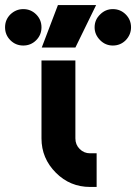

<svg xmlns="http://www.w3.org/2000/svg" viewBox="-82 -739 538 759"><path d="M82 -500V-192Q82 -113 139 -56Q195 0 274 0H300V-133H274Q250 -133 233 -150Q216 -167 216 -192V-500ZM83 -551H216L298 -719H147ZM10 -703Q-19 -703 -41 -682Q-62 -661 -62 -631Q-62 -601 -41 -580Q-20 -559 10 -559Q40 -559 61 -580Q82 -601 82 -631Q82 -661 61 -682Q40 -703 10 -703ZM364 -703Q335 -703 314 -682Q292 -661 292 -631Q292 -602 314 -580Q335 -559 364 -559Q394 -559 415 -580Q436 -602 436 -631Q436 -661 415 -682Q394 -703 364 -703Z"/></svg>

Font: Unageo
Style: Bold
Weight: 700
Designer: Richard Sepsi
Foundry: Richard Sepsi
Version: Version 2.000